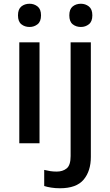

<svg xmlns="http://www.w3.org/2000/svg" viewBox="-20 -765 587 1025"><path d="M138 -745Q162 -745 180.5 -730.5Q199 -716 199 -683Q199 -650 180.5 -635.5Q162 -621 138 -621Q112 -621 94 -635.5Q76 -650 76 -683Q76 -716 94 -730.5Q112 -745 138 -745ZM191 -539V0H83V-539ZM350 -683Q350 -716 368 -730.5Q386 -745 412 -745Q436 -745 454.5 -730.5Q473 -716 473 -683Q473 -650 454.5 -635.5Q436 -621 412 -621Q386 -621 368 -635.5Q350 -650 350 -683ZM300 240Q275 240 253 236.5Q231 233 216 228V142Q232 146 248 148.5Q264 151 283 151Q315 151 336 134Q357 117 357 68V-539H465V73Q465 148 426.5 194Q388 240 300 240Z"/></svg>

Font: Noto Sans Sora Sompeng Medium
Style: Regular
Weight: 500
Designer: Monotype Design Team. David Williams.
Foundry: Monotype Imaging Inc.
Version: Version 2.101; ttfautohint (v1.8.4.7-5d5b)